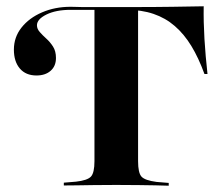

<svg xmlns="http://www.w3.org/2000/svg" viewBox="-20 -591 712 611"><path d="M339.5 -2.4Q307.3 -2.4 278.2 -2Q249.2 -1.6 225 -1.2Q200.8 -0.8 183.1 -0.8V-9.7L221.8 -12.9Q258.1 -16.9 269.4 -29Q280.6 -41.1 280.6 -78.2V-201.6H419.4V-78.2Q419.4 -41.1 430.2 -29Q441.1 -16.9 478.2 -12.1L516.9 -8.9V0Q499.2 -0.8 475 -1.2Q450.8 -1.6 421.8 -2Q392.7 -2.4 360.5 -2.4H350ZM280.6 -559.7H204.8Q158.1 -559.7 127.8 -544.8Q97.6 -529.8 97.6 -510.5Q97.6 -499.2 106.5 -489.1Q115.3 -479 127.4 -468.1Q139.5 -457.3 148.8 -442.7Q158.1 -428.2 158.1 -406.5Q158.1 -380.6 141.1 -365.7Q124.2 -350.8 96 -350.8Q62.1 -350.8 43.1 -373Q24.2 -395.2 24.2 -433.1Q24.2 -472.6 48.4 -503.2Q72.6 -533.9 113.7 -551.6Q154.8 -569.4 204.8 -569.4Q213.7 -569.4 223 -569Q232.3 -568.5 242.7 -568.5Q253.2 -568.5 264.9 -568.5Q276.6 -568.5 290.3 -568.5H391.1Q473.4 -568.5 529.8 -569.4Q586.3 -570.2 628.2 -571Q627.4 -521.8 630.6 -467.3Q633.9 -412.9 640.3 -355.6H630.6Q612.1 -406.5 589.1 -444.4Q566.1 -482.3 536.3 -508.1Q506.5 -533.9 468.5 -546.8Q430.6 -559.7 382.3 -559.7ZM280.6 -201.6V-562.9H419.4V-201.6Z"/></svg>

Font: Playfair 144pt SemiExpanded ExtraBold
Style: Regular
Weight: 800
Width: 6
Designer: Claus Eggers Sørensen
Foundry: Claus Eggers Sørensen
Version: Version 2.203